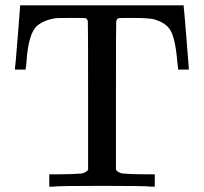

<svg xmlns="http://www.w3.org/2000/svg" viewBox="-20 -697 762 717"><path d="M36 -443Q37 -444 46 -557Q55 -670 55 -671V-677H666V-671Q667 -670 676 -557Q685 -444 685 -443V-437H645V-443Q644 -448 642 -467Q634 -566 610 -593Q593 -614 555 -625Q532 -630 478 -630H451Q426 -630 423 -629Q417 -628 414 -618Q413 -617 413 -339V-63Q421 -52 438 -49Q474 -46 528 -46H558V0H545Q524 -3 361 -3Q198 -3 177 0H164V-46H194Q248 -46 284 -49Q301 -52 309 -63V-339Q309 -617 308 -618Q305 -627 300 -629Q296 -630 271 -630H244Q194 -630 187 -629Q144 -622 119 -601Q86 -573 79 -467Q78 -448 76 -443V-437H36Z"/></svg>

Font: KaTeX_Main
Style: Regular
Weight: 400
Version: Version